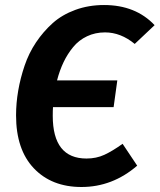

<svg xmlns="http://www.w3.org/2000/svg" viewBox="-20 -728 635 764"><path d="M324.2 -97.2Q363.3 -97.2 395.5 -112.1Q427.7 -127 467.8 -155.8L525.9 -68.8Q427.7 16.1 304.2 16.1Q185.5 16.1 114.7 -58.3Q43.9 -132.8 43.9 -269Q43.9 -317.9 52.5 -367.4Q61 -417 77.9 -466.8Q94.7 -516.6 123.5 -559.6Q152.3 -602.5 189.7 -636Q227.1 -669.4 279.8 -688.7Q332.5 -708 394 -708Q519.5 -708 595.2 -627.9L516.1 -553.2Q460.4 -599.1 397.9 -599.1Q358.9 -599.1 326.4 -583.7Q293.9 -568.4 271.2 -540.8Q248.5 -513.2 232.9 -480.5Q217.3 -447.8 207 -408.2H446.8L432.1 -301.8H190.9Q189.9 -289.6 189.9 -267.1Q189.9 -97.2 324.2 -97.2Z"/></svg>

Font: FiraGO SemiBold
Style: Italic
Weight: 600
Italic angle: -8°
Designer: bBox Type GmbH
Foundry: bBox Type GmbH
Version: Version 1.001;PS 001.001;hotconv 1.0.88;makeotf.lib2.5.64775